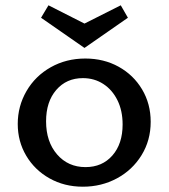

<svg xmlns="http://www.w3.org/2000/svg" viewBox="-20 -698 637 725"><path d="M299 -517 135 -631 163 -678 299 -609 436 -678 463 -631ZM549 -238Q549 -168 514.5 -112Q480 -56 421.5 -24.5Q363 7 293 7Q223 7 167 -24.5Q111 -56 79 -110Q47 -164 47 -230Q47 -297 80 -354Q113 -411 171.5 -444Q230 -477 302 -477Q372 -477 428 -446Q484 -415 516.5 -360.5Q549 -306 549 -238ZM443 -228Q443 -280 423.5 -319.5Q404 -359 370 -381Q336 -403 293 -403Q231 -403 192.5 -358.5Q154 -314 154 -240Q154 -163 195.5 -115Q237 -67 303 -67Q366 -67 404.5 -111Q443 -155 443 -228Z"/></svg>

Font: Ysabeau SC Semibold
Style: Regular
Weight: 600
Designer: Christian Thalmann (Catharsis Fonts)
Version: Version 0.003